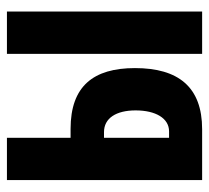

<svg xmlns="http://www.w3.org/2000/svg" viewBox="-44 -544 589 540"><g transform="rotate(-90 250.0 -274.5)"><path d="M13 0H156C275 0 328 -67 328 -189C328 -306 277 -370 157 -370H132V-549H13ZM368 0H487V-549H368ZM132 -93V-276H148C187 -276 209 -242 209 -187C209 -131 187 -93 150 -93Z"/></g></svg>

Font: Noto Sans Mono ExtraCondensed ExtraBold
Style: Regular
Weight: 800
Width: 2
Designer: Monotype Design Team
Foundry: Monotype Imaging Inc.
Version: Version 2.014